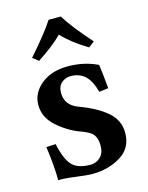

<svg xmlns="http://www.w3.org/2000/svg" viewBox="-103 -714 607 789"><g transform="rotate(-15 200.5 -319.5)"><path d="M37.1 -146 77.1 -147.9Q91.3 -81.1 115.7 -54.9Q140.1 -28.8 194.8 -28.8Q217.8 -28.8 235.8 -45.4Q253.9 -62 253.9 -94.2Q253.9 -125 241 -141.6Q228 -158.2 188 -171.9Q138.2 -189.9 94 -229Q49.8 -268.1 49.8 -320.8Q49.8 -372.6 94 -408.2Q138.2 -443.8 206.1 -443.8Q276.9 -443.8 334 -416Q340.8 -366.2 345.2 -314L306.2 -309.1Q292 -359.9 268.1 -380.9Q244.1 -401.9 209 -401.9Q186 -401.9 169.4 -387.5Q152.8 -373 152.8 -345.2Q152.8 -292 208 -272Q281.2 -245.1 323.2 -209Q365.2 -172.9 365.2 -119.1Q365.2 -54.2 312.5 -22.2Q259.8 9.8 191.9 9.8Q168.9 9.8 122.6 3.4Q76.2 -2.9 48.8 -2Q49.3 -57.1 37.1 -146ZM232.9 -648.9Q267.1 -593.8 337.9 -515.1L313 -496.1Q246.1 -536.1 206.1 -579.1Q168.9 -541 100.1 -496.1L75.2 -515.1Q152.3 -603 181.2 -648.9Z"/></g></svg>

Font: Linux Libertine
Style: Semibold
Weight: 600
Designer: Philipp H. Poll
Foundry: Philipp H. Poll
Version: Version 5.1.2 ; ttfautohint (v0.9)